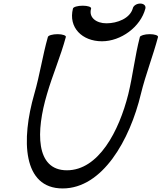

<svg xmlns="http://www.w3.org/2000/svg" viewBox="-20 -1008 908 1079"><path d="M390 -960C363 -853 442 -776 553 -776C659 -776 770 -856 797 -960C801 -976 788 -988 768 -988C748 -988 729 -976 726 -960C710 -905 640 -877 578 -877C522 -877 477 -909 492 -960C494 -969 473 -976 445 -976C417 -976 392 -969 390 -960ZM249 -800C219 -694 204 -588 173 -481C98 -221 107 51 332 51C556 51 710 -221 772 -481C798 -588 840 -694 868 -800C870 -809 849 -816 821 -816C793 -816 768 -808 766 -800C738 -692 727 -586 701 -479C649 -271 534 -51 356 -51C178 -51 182 -271 244 -479C275 -586 321 -692 350 -800C353 -808 332 -816 304 -816C276 -816 251 -809 249 -800Z"/></svg>

Font: Nupuram Medium Oblique
Style: Regular
Weight: 500
Designer: Santhosh Thottingal (santhosh.thottingal@gmail.com)
Foundry: SMC
Version: Version 1.000